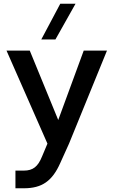

<svg xmlns="http://www.w3.org/2000/svg" viewBox="-20 -772 610 1032"><path d="M63 240H108C206 240 261 201 304 104L351 0L555 -500H430L293 -127L140 -500H15L235 0L206 69C184 123 158 145 108 145H63ZM202 -560H278L386 -752H304Z"/></svg>

Font: Goli Medium
Style: Regular
Weight: 500
Designer: jaikishan Patel
Foundry: MagicType
Version: Version 1.000;Glyphs 3.2 (3242)